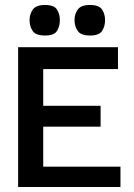

<svg xmlns="http://www.w3.org/2000/svg" viewBox="-20 -753 541 773"><path d="M53 0V-563H455V-475H154V-327H385V-243H154V-82H465V0ZM161 -610Q124 -610 111.5 -628.5Q99 -647 99 -672Q99 -696 112 -714.5Q125 -733 161 -733Q198 -733 209.5 -714.5Q221 -696 221 -672Q221 -647 209.5 -628.5Q198 -610 161 -610ZM342 -610Q306 -610 293 -628.5Q280 -647 280 -672Q280 -696 293 -714.5Q306 -733 342 -733Q379 -733 391 -714.5Q403 -696 403 -672Q403 -647 391 -628.5Q379 -610 342 -610Z"/></svg>

Font: Darker Grotesque
Style: Bold
Weight: 700
Designer: Gabriel Lam
Foundry: TypeRant
Version: Version 1.000;gftools[0.9.28]